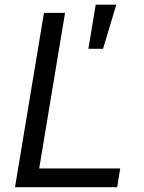

<svg xmlns="http://www.w3.org/2000/svg" viewBox="-20 -781 602 801"><path d="M42.6 0H468.8L481.5 -78.1H143.5L251.4 -727.3H163.4ZM348.7 -577.4H409.8L465.2 -761.4H379.3Z"/></svg>

Font: Magic Ui Pro
Style: Italic
Weight: 400
Italic angle: -9.39999°
Designer: Stefan Endress, Andreas Faust
Version: Version 1.000;FEAKit 1.0